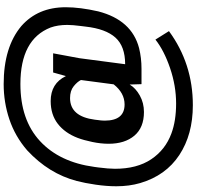

<svg xmlns="http://www.w3.org/2000/svg" viewBox="-32 -800 1046 1021"><g transform="rotate(-90 490.5 -290.0)"><path d="M441 213Q285 213 176 141Q67 69 27 -67Q10 -125 10 -194Q10 -246 18.5 -304Q27 -362 38 -404Q77 -553 201 -668Q275 -732 365.5 -762.5Q456 -793 553 -793Q750 -793 862 -699Q962 -611 962 -463Q962 -387 940 -290Q894 -112 745 -73Q693 -60 634 -60H553L551 -123Q532 -91 492.5 -69Q453 -47 405 -47Q322 -47 279 -98Q236 -149 236 -235Q236 -276 245.5 -321.5Q255 -367 267 -399Q293 -467 342 -505Q391 -543 463 -543Q557 -543 596 -462L615 -530H717L691 -390L659 -147Q754 -147 800.5 -198.5Q847 -250 859 -357L862 -381Q868 -427 868 -455Q868 -505 854 -544Q791 -704 554 -704Q363 -704 250.5 -600Q138 -496 113 -311L110 -289Q103 -235 103 -201Q103 -84 153.5 -8.5Q204 67 291 99Q358 124 450 124Q544 124 638 92Q732 60 790 14L835 86Q662 213 441 213ZM445 -150Q506 -150 552 -208L575 -382Q566 -401 542 -420.5Q518 -440 479 -440Q381 -440 364 -308Q363 -299 362 -291Q361 -283 360 -275.5Q359 -268 359 -256Q359 -150 445 -150Z"/></g></svg>

Font: Tanohe Sans SemiBold
Style: Italic
Weight: 600
Designer: Village Type and Design LLC & Cristiano Sobral
Foundry: Cooper Hewitt Smithsonian Design Museum
Version: Version 1.00;September 29, 2021;FontCreator 13.0.0.2655 64-b